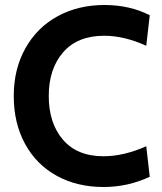

<svg xmlns="http://www.w3.org/2000/svg" viewBox="-20 -734 649 768"><path d="M394 14Q288.5 14 207 -30.8Q125.5 -75.5 80.2 -158.5Q35 -241.5 35 -350Q35 -458 81.8 -541.2Q128.5 -624.5 210.8 -669.2Q293 -714 398 -714Q499 -714 579 -673L565 -551Q476.5 -591 397 -591Q290 -591 232.5 -524.8Q175 -458.5 175 -350Q175 -241.5 231.8 -175.2Q288.5 -109 394 -109Q475 -109 565 -149L579 -27Q492 14 394 14Z"/></svg>

Font: Cabin
Style: Bold
Weight: 700
Designer: Pablo Impallari
Foundry: Pablo Impallari. http://www.impallari.com Igino Marini. http://www.ikern.com
Version: Version 3.001;hotconv 1.0.109;makeotfexe 2.5.65596